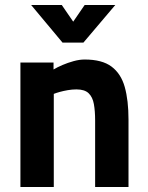

<svg xmlns="http://www.w3.org/2000/svg" viewBox="-20 -751 593 771"><path d="M62 0V-500H195V-472Q210 -481 231 -490Q252 -499 275.5 -505.5Q299 -512 320 -512Q390 -512 428 -483.5Q466 -455 481 -401.5Q496 -348 496 -271V0H362V-267Q362 -305 357 -333Q352 -361 336 -376.5Q320 -392 287 -392Q270 -392 252.5 -389Q235 -386 220.5 -382Q206 -378 196 -374V0ZM231 -580 105 -731H228L274 -664L320 -731H443L315 -580Z"/></svg>

Font: Titillium Web
Style: Bold
Weight: 700
Designer: Mohamed Gaber, Accademia di Belle Arti di Urbino
Foundry: Kief Type Foundry, Accademia di Belle Arti di Urbino
Version: Version 3.000